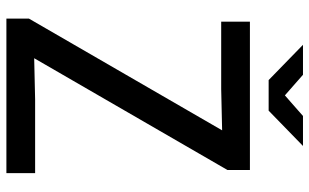

<svg xmlns="http://www.w3.org/2000/svg" viewBox="-208 -782 990 615"><g transform="rotate(90 287.5 -475.0)"><path d="M220 -950 286 -892 352 -950H448L335 -840H237L124 -950ZM398 -691 266 -688H50V-780H525V-708L167 -89L299 -92H535V0H40V-72Z"/></g></svg>

Font: Cooper Hewitt
Style: Regular
Weight: 707
Designer: Village Type and Design LLC
Foundry: Cooper Hewitt Smithsonian Design Museum
Version: 1.000